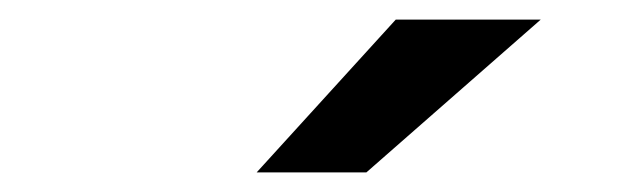

<svg xmlns="http://www.w3.org/2000/svg" viewBox="-20 -752 656 196"><path d="M242 -576 384 -732H532L354 -576Z"/></svg>

Font: Overpass Mono Light
Style: Regular
Weight: 300
Monospace: yes
Designer: Delve Withrington, Dave Bailey
Foundry: Delve Fonts LLC
Version: Version 4.000